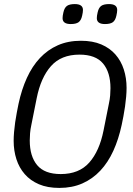

<svg xmlns="http://www.w3.org/2000/svg" viewBox="-20 -910 652 942"><path d="M271 12Q213 12 171 -6Q129 -24 101.5 -55.5Q74 -87 60.5 -129Q47 -171 47 -219Q47 -239 49 -262.5Q51 -286 54.5 -310.5Q58 -335 62.5 -358Q67 -381 71 -401Q86 -471 112 -528Q138 -585 176 -625.5Q214 -666 264 -688Q314 -710 377 -710Q435 -710 477 -692Q519 -674 546.5 -642.5Q574 -611 587.5 -569Q601 -527 601 -479Q601 -459 599 -435.5Q597 -412 593.5 -387.5Q590 -363 585.5 -339.5Q581 -316 577 -297Q562 -227 536 -170Q510 -113 472 -72.5Q434 -32 384 -10Q334 12 271 12ZM278 -56Q368 -56 418 -112.5Q468 -169 488 -270L514 -400Q519 -423 520.5 -442Q522 -461 522 -477Q522 -555 485.5 -598.5Q449 -642 370 -642Q280 -642 230 -585.5Q180 -529 160 -428L134 -298Q129 -275 127.5 -256Q126 -237 126 -221Q126 -143 162.5 -99.5Q199 -56 278 -56ZM327 -792Q287 -792 287 -821Q287 -832 291 -849Q296 -872 308.5 -881Q321 -890 347 -890Q387 -890 387 -861Q387 -850 383 -833Q378 -810 365.5 -801Q353 -792 327 -792ZM495 -792Q455 -792 455 -821Q455 -832 459 -849Q464 -872 476.5 -881Q489 -890 515 -890Q555 -890 555 -861Q555 -850 551 -833Q546 -810 533.5 -801Q521 -792 495 -792Z"/></svg>

Font: IBM Plex Sans Condensed
Style: Italic
Weight: 400
Width: 3
Italic angle: -11°
Designer: Mike Abbink, Paul van der Laan, Pieter van Rosmalen
Foundry: Bold Monday
Version: Version 1.3